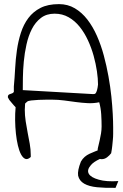

<svg xmlns="http://www.w3.org/2000/svg" viewBox="-20 -780 602 942"><path d="M546.9 141.6Q496.1 142.6 456.5 138.7Q417 134.8 393.1 121.1Q369.1 107.4 363.3 82Q359.4 56.6 377 12.7Q384.8 -1 395.5 -10.3Q406.2 -19.5 418.9 -25.4Q431.6 -31.2 446.3 -37.1Q453.1 -39.1 459 -42Q459 -49.8 460.9 -56.6Q464.8 -73.2 468.8 -90.3Q472.7 -107.4 475.6 -125Q478.5 -142.6 478.5 -160.2Q478.5 -187.5 476.6 -218.8Q474.6 -250 466.8 -278.3Q439.5 -272.5 410.6 -273.9Q381.8 -275.4 353 -279.3Q324.2 -283.2 294.9 -287.1Q265.6 -291 236.3 -291Q227.5 -291 208.5 -291Q189.5 -291 169.4 -290Q149.4 -289.1 132.8 -287.1Q117.2 -285.2 113.3 -281.2L103.5 -272.5Q103.5 -271.5 103 -268.1Q102.5 -264.6 102.5 -259.8Q102.5 -254.9 102.1 -250Q101.6 -245.1 101.6 -242.2Q101.6 -213.9 106 -185.1Q110.4 -156.2 115.7 -128.9Q121.1 -101.6 126 -74.2Q130.9 -46.9 130.9 -19.5V-9.8Q116.2 3.9 104.5 -0.5Q92.8 -4.9 83.5 -22Q74.2 -39.1 67.9 -65.9Q61.5 -92.8 58.1 -124.5Q54.7 -156.2 54.2 -189.5Q53.7 -222.7 56.6 -253.9Q54.7 -255.9 48.8 -262.2Q43 -268.6 37.1 -275.9Q31.2 -283.2 25.4 -290Q21.5 -296.9 19.5 -300.8L18.6 -302.7V-304.7Q18.6 -311.5 22 -314.5Q25.4 -317.4 30.3 -318.8Q35.2 -320.3 40 -322.3Q44.9 -324.2 47.9 -329.1V-355.5Q51.8 -396.5 54.2 -442.9Q56.6 -489.3 63 -533.7Q69.3 -578.1 82.5 -619.1Q95.7 -660.2 119.1 -691.4Q142.6 -722.7 178.7 -741.2Q214.8 -759.8 269.5 -759.8Q312.5 -759.8 347.2 -739.3Q381.8 -718.8 408.7 -684.1Q435.5 -649.4 455.6 -604Q475.6 -558.6 489.3 -507.8Q502.9 -457 512.2 -405.3Q521.5 -353.5 526.4 -306.6Q531.2 -259.8 533.2 -220.7Q535.2 -181.6 535.2 -156.2Q535.2 -137.7 535.2 -123Q535.2 -108.4 533.7 -94.2Q532.2 -80.1 530.8 -64.5Q529.3 -48.8 525.4 -28.3Q517.6 -17.6 505.4 -8.3Q493.2 1 478.5 1Q473.6 1 469.7 0Q438.5 14.6 425.8 30.3Q405.3 53.7 415.5 72.3Q425.8 90.8 464.8 101.6Q502 112.3 560.5 108.4ZM435.5 -318.4Q438.5 -318.4 442.9 -318.8Q447.3 -319.3 450.2 -323.7Q453.1 -328.1 456.1 -337.9Q459 -347.7 460.9 -365.2Q460.9 -393.6 455.6 -430.2Q450.2 -466.8 439.5 -505.9Q428.7 -544.9 411.6 -582Q394.5 -619.1 371.1 -648.4Q347.7 -677.7 316.9 -695.3Q286.1 -712.9 248 -712.9Q208 -712.9 180.7 -691.9Q153.3 -670.9 136.2 -637.2Q119.1 -603.5 109.9 -561.5Q100.6 -519.5 96.7 -477.5Q92.8 -435.5 92.3 -398.4Q91.8 -361.3 91.8 -337.9Z"/></svg>

Font: Indie Flower
Style: Regular
Weight: 400
Designer: Kimberly Geswein
Foundry: Kimberly Geswein
Version: Version 1.001 2010